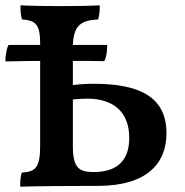

<svg xmlns="http://www.w3.org/2000/svg" viewBox="-27 -699 694 722"><path d="M325 -384C295 -384 271 -382 247 -379V-470C288 -470 318 -470 365 -469C374 -486 376 -506 376 -530H247C250 -604 277 -622 342 -626C347 -640 348 -659 348 -679C315 -677 255 -676 204 -676C151 -676 86 -677 50 -679C50 -657 51 -640 56 -626C109 -622 124 -606 124 -533V-530H5C-2 -517 -7 -489 -7 -468C50 -469 85 -470 124 -470V-152C124 -70 108 -53 55 -50C50 -37 49 -18 49 3C114 1 225 0 341 0C526 0 599 -85 599 -198C599 -334 499 -384 325 -384ZM325 -52C269 -52 247 -69 247 -149V-325C266 -327 287 -328 302 -328C375 -328 459 -298 459 -180C459 -102 420 -52 325 -52Z"/></svg>

Font: Vollkorn Semibold
Style: Regular
Weight: 600
Designer: Friedrich Althausen
Foundry: Friedrich Althausen
Version: Version 4.015;PS 004.015;hotconv 1.0.88;makeotf.lib2.5.64775